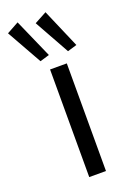

<svg xmlns="http://www.w3.org/2000/svg" viewBox="-197 -833 587 884"><g transform="rotate(-20 96.5 -391.0)"><path d="M79.1 0V-527.3H161.1V0ZM50.8 -578.1 -45.9 -750 12.7 -782.2 96.7 -591.8ZM185.5 -578.1 89.8 -750 149.4 -782.2 231.4 -591.8Z"/></g></svg>

Font: Reddit Sans Condensed
Style: Regular
Weight: 400
Designer: Stephen Hutchings
Foundry: Reddit
Version: Version 1.014